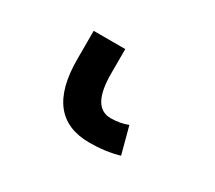

<svg xmlns="http://www.w3.org/2000/svg" viewBox="-57 -99 458 409"><g transform="rotate(30 172.0 105.5)"><path d="M188 210.9Q77.1 210.9 77.1 70.3V0H154.8V60.5Q154.8 143.1 201.2 143.1Q223.6 143.1 243.2 135.7L260.7 201.2Q227.5 210.9 188 210.9Z"/></g></svg>

Font: Cadman
Style: Regular
Weight: 400
Designer: Paul James MIller
Foundry: High-Logic / Made with FontCreator
Version: Version 2.114;March 28, 2021;FontCreator 13.0.0.2683 64-bit